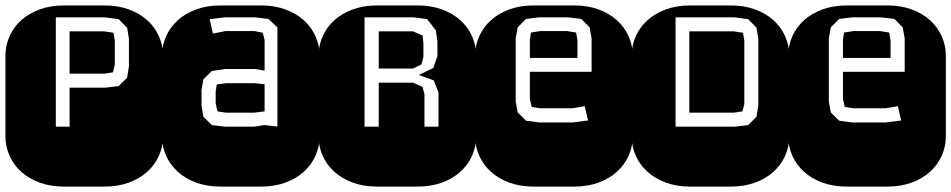

<svg xmlns="http://www.w3.org/2000/svg" viewBox="-22 -689 3513 709"><path d="M364.3 -668.9Q413.6 -668.9 453.6 -654.3Q493.7 -639.6 521.7 -614.3Q549.8 -588.9 564.9 -554.9Q580.1 -521 580.1 -482.9V-186Q580.1 -147.9 564.9 -114Q549.8 -80.1 521.7 -54.7Q493.7 -29.3 453.6 -14.6Q413.6 0 364.3 0H213.9Q164.6 0 124.5 -14.6Q84.5 -29.3 56.4 -54.7Q28.3 -80.1 13.2 -114Q-2 -147.9 -2 -186V-482.9Q-2 -521 13.2 -554.9Q28.3 -588.9 56.4 -614.3Q84.5 -639.6 124.5 -654.3Q164.6 -668.9 213.9 -668.9ZM454.1 -545.9 447.3 -586.9 416 -618.2 366.2 -625H184.1V-221.2H234.9V-365.2H366.2L416 -371.1L447.3 -401.9L454.1 -443.8ZM395 -421.9 363.3 -417H234.9V-573.2H363.3L397 -567.9L401.9 -539.1V-449.2Z M1002.4 -221.7V-333V-546.9V-587.9L969.2 -619.1L920.4 -625H809.1L752 -618.2L764.2 -564.9L810.1 -574.2H918.9L948.2 -567.9L955.1 -542V-428.2L920.4 -434.1H809.1L760.3 -426.8L729 -396L722.2 -356V-298.8L729 -257.8L760.3 -227.1L809.1 -221.2H916L954.1 -227.1ZM955.1 -277.8 917 -272.9H812L781.2 -277.8L774.4 -307.1V-349.1L778.3 -377L812 -381.8H918L955.1 -377.9V-304.2ZM942.4 -668.9Q991.7 -668.9 1031.7 -654.3Q1071.8 -639.6 1099.9 -614.3Q1127.9 -588.9 1143.1 -554.9Q1158.2 -521 1158.2 -482.9V-186Q1158.2 -147.9 1143.1 -114Q1127.9 -80.1 1099.9 -54.7Q1071.8 -29.3 1031.7 -14.6Q991.7 0 942.4 0H792Q742.7 0 702.6 -14.6Q662.6 -29.3 634.5 -54.7Q606.4 -80.1 591.3 -114Q576.2 -147.9 576.2 -186V-482.9Q576.2 -521 591.3 -554.9Q606.4 -588.9 634.5 -614.3Q662.6 -639.6 702.6 -654.3Q742.7 -668.9 792 -668.9Z M1520.5 -668.9Q1569.8 -668.9 1609.9 -654.3Q1649.9 -639.6 1678 -614.3Q1706.1 -588.9 1721.2 -554.9Q1736.3 -521 1736.3 -482.9V-186Q1736.3 -147.9 1721.2 -114Q1706.1 -80.1 1678 -54.7Q1649.9 -29.3 1609.9 -14.6Q1569.8 0 1520.5 0H1370.1Q1320.8 0 1280.8 -14.6Q1240.7 -29.3 1212.6 -54.7Q1184.6 -80.1 1169.4 -114Q1154.3 -147.9 1154.3 -186V-482.9Q1154.3 -521 1169.4 -554.9Q1184.6 -588.9 1212.6 -614.3Q1240.7 -639.6 1280.8 -654.3Q1320.8 -668.9 1370.1 -668.9ZM1545.4 -341.8V-221.2H1597.2V-347.2L1580.1 -392.1L1524.4 -412.1L1578.1 -438L1593.3 -481.9V-536.1L1587.4 -577.1L1555.2 -618.2L1506.3 -625H1324.2V-221.2H1376.5V-383.8H1503.4L1538.1 -368.2ZM1503.4 -573.2 1538.1 -558.1 1541.5 -529.8V-478L1534.2 -451.2L1503.4 -436H1376.5V-573.2Z M2098.6 -668.9Q2147.9 -668.9 2188 -654.3Q2228 -639.6 2256.1 -614.3Q2284.2 -588.9 2299.3 -554.9Q2314.5 -521 2314.5 -482.9V-186Q2314.5 -147.9 2299.3 -114Q2284.2 -80.1 2256.1 -54.7Q2228 -29.3 2188 -14.6Q2147.9 0 2098.6 0H1948.2Q1898.9 0 1858.9 -14.6Q1818.8 -29.3 1790.8 -54.7Q1762.7 -80.1 1747.6 -114Q1732.4 -147.9 1732.4 -186V-482.9Q1732.4 -521 1747.6 -554.9Q1762.7 -588.9 1790.8 -614.3Q1818.8 -639.6 1858.9 -654.3Q1898.9 -668.9 1948.2 -668.9ZM2162.6 -546.9 2155.3 -587.9 2124.5 -619.1 2075.2 -625H1969.2L1920.4 -619.1L1889.6 -587.9L1882.3 -546.9V-314.9L1889.6 -273.9L1920.4 -243.2L1969.2 -236.8H2092.3L2149.4 -244.1L2137.2 -296.9L2091.3 -289.1H1972.7L1941.4 -293.9L1934.6 -323.2V-423.8H2162.6ZM1934.6 -475.1V-541L1938.5 -568.8L1972.7 -574.2H2072.3L2105.5 -568.8L2110.4 -540V-475.1Z M2676.8 -668.9Q2726.1 -668.9 2766.1 -654.3Q2806.2 -639.6 2834.2 -614.3Q2862.3 -588.9 2877.4 -554.9Q2892.6 -521 2892.6 -482.9V-186Q2892.6 -147.9 2877.4 -114Q2862.3 -80.1 2834.2 -54.7Q2806.2 -29.3 2766.1 -14.6Q2726.1 0 2676.8 0H2526.4Q2477.1 0 2437 -14.6Q2397 -29.3 2368.9 -54.7Q2340.8 -80.1 2325.7 -114Q2310.5 -147.9 2310.5 -186V-482.9Q2310.5 -521 2325.7 -554.9Q2340.8 -588.9 2368.9 -614.3Q2397 -639.6 2437 -654.3Q2477.1 -668.9 2526.4 -668.9ZM2778.3 -545.9 2771.5 -586.9 2740.7 -618.2 2690.4 -625H2472.7V-221.2H2690.4L2740.7 -227.1L2771.5 -257.8L2778.3 -299.8ZM2719.7 -277.8 2687.5 -272.9H2523.4V-573.2H2687.5L2721.7 -567.9L2726.6 -539.1V-305.2Z M3254.9 -668.9Q3304.2 -668.9 3344.2 -654.3Q3384.3 -639.6 3412.4 -614.3Q3440.4 -588.9 3455.6 -554.9Q3470.7 -521 3470.7 -482.9V-186Q3470.7 -147.9 3455.6 -114Q3440.4 -80.1 3412.4 -54.7Q3384.3 -29.3 3344.2 -14.6Q3304.2 0 3254.9 0H3104.5Q3055.2 0 3015.1 -14.6Q2975.1 -29.3 2947 -54.7Q2918.9 -80.1 2903.8 -114Q2888.7 -147.9 2888.7 -186V-482.9Q2888.7 -521 2903.8 -554.9Q2918.9 -588.9 2947 -614.3Q2975.1 -639.6 3015.1 -654.3Q3055.2 -668.9 3104.5 -668.9ZM3318.8 -546.9 3311.5 -587.9 3280.8 -619.1 3231.4 -625H3125.5L3076.7 -619.1L3045.9 -587.9L3038.6 -546.9V-314.9L3045.9 -273.9L3076.7 -243.2L3125.5 -236.8H3248.5L3305.7 -244.1L3293.5 -296.9L3247.6 -289.1H3128.9L3097.7 -293.9L3090.8 -323.2V-423.8H3318.8ZM3090.8 -475.1V-541L3094.7 -568.8L3128.9 -574.2H3228.5L3261.7 -568.8L3266.6 -540V-475.1Z"/></svg>

Font: Monofett
Style: Regular
Weight: 400
Designer: vernon adams
Foundry: vernon adams
Version: Version 1.000